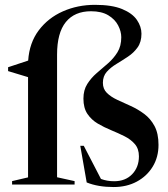

<svg xmlns="http://www.w3.org/2000/svg" viewBox="-20 -763 696 794"><path d="M635.5 -164Q635.5 -113 611.5 -73.8Q587.5 -34.5 545.8 -12Q504 10.5 450 10.5Q385.5 10.5 338.5 -8.5L312 -160H326.5L397.5 -23Q423 -13.5 452 -13.5Q498.5 -13.5 526.5 -42.5Q554.5 -71.5 554.5 -116.5Q554.5 -147.5 537.8 -167Q521 -186.5 495 -199.5Q469 -212.5 439.8 -224.5Q410.5 -236.5 384.2 -252Q358 -267.5 341.5 -292Q325 -316.5 325 -355Q325 -390.5 340.8 -415.5Q356.5 -440.5 380 -460.8Q403.5 -481 426.8 -501.2Q450 -521.5 465.8 -547Q481.5 -572.5 481.5 -609Q481.5 -633 468.5 -658Q455.5 -683 427.8 -699.8Q400 -716.5 356.5 -716.5Q288.5 -716.5 252.2 -671.8Q216 -627 216 -537V-30L288.5 -14V0H30V-14L96 -29.5V-444L13.5 -469V-485L96.5 -512.5Q101.5 -586 140.2 -637.5Q179 -689 240 -716Q301 -743 373 -743Q443 -743 485.2 -725.5Q527.5 -708 546.2 -680.5Q565 -653 565 -623.5Q565 -589.5 549 -567Q533 -544.5 509.2 -528.8Q485.5 -513 461.5 -498.5Q437.5 -484 421.5 -466Q405.5 -448 405.5 -420.5Q405.5 -395 422 -378.8Q438.5 -362.5 464.8 -350.2Q491 -338 520.5 -324.8Q550 -311.5 576.2 -292Q602.5 -272.5 619 -241.8Q635.5 -211 635.5 -164Z"/></svg>

Font: Newsreader 72pt Medium
Style: Regular
Weight: 500
Designer: Hugues Gentile
Foundry: Production Type
Version: Version 1.003; ttfautohint (v1.8.3)